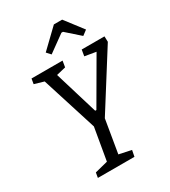

<svg xmlns="http://www.w3.org/2000/svg" viewBox="-190 -871 852 964"><g transform="rotate(-30 236.0 -389.0)"><path d="M235 -51 306 -36 299 0H87L92 -29L167 -48L199 -234L98 -553L43 -569L48 -599H228L222 -563L168 -550L244 -299H251L398 -552L333 -563L339 -599H471L472 -567L267 -242ZM175 -676 281 -778H329L408 -675L380 -654L302 -723H293L196 -653Z"/></g></svg>

Font: Grenze Light
Style: Italic
Weight: 300
Italic angle: -10°
Designer: Renata Polastri
Foundry: Omnibus-Type
Version: Version 1.002; ttfautohint (v1.8)